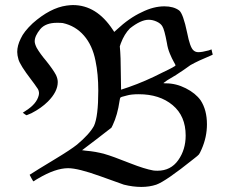

<svg xmlns="http://www.w3.org/2000/svg" viewBox="-20 -711 924 758"><path d="M815 -516Q819 -497 820 -496Q820 -495 813 -492Q762 -471 732 -454Q720 -445 708 -437L675 -415L640 -394L625 -383Q626 -382 635 -382Q675 -382 713.5 -362.5Q752 -343 772 -315Q797 -277 797 -220Q797 -170 776 -122Q769 -106 765.5 -101.5Q762 -97 745 -84Q634 5 597 18Q570 27 538 27Q505 27 469 18Q463 16 375.5 -15.5Q288 -47 249 -47Q199 -47 130 -6Q126 -4 121.5 -1Q117 2 114 4L112 5Q111 5 104 -7.5Q97 -20 97 -21Q123 -38 196 -82Q259 -120 284 -140Q333 -181 351 -214Q368 -251 368 -353Q368 -419 357 -471Q345 -532 311.5 -570.5Q278 -609 228 -620Q222 -621 205 -621Q160 -621 139 -596Q117 -569 117 -548Q117 -538 125 -522Q139 -498 162 -471Q190 -436 201 -415Q208 -400 208 -387Q208 -349 169 -310Q143 -284 104 -264Q86 -256 85 -256Q83 -256 70 -266L82 -274Q125 -301 133 -335Q136 -347 130 -359Q116 -380 102 -398Q60 -453 53 -476Q48 -493 48 -506Q48 -531 62 -559Q74 -586 109 -619Q178 -680 243 -689Q259 -691 268 -691Q361 -691 425 -594L431 -585L441 -594Q490 -640 540 -663Q586 -686 629 -686Q665 -686 687 -670Q703 -658 719 -581Q730 -525 743 -513Q751 -505 763 -505Q778 -505 804 -512ZM453 -528Q457 -487 457 -419L458 -357L488 -367Q554 -390 622 -425Q673 -449 673 -453Q673 -455 666 -467Q659 -479 650.5 -499.5Q642 -520 639 -541Q629 -595 621 -607Q615 -618 599 -625.5Q583 -633 567 -633Q536 -633 493 -599Q471 -577 457 -540ZM713 -176Q713 -253 661.5 -296Q610 -339 528 -339Q498 -339 481 -334Q455 -328 455 -325Q454 -325 452 -313Q444 -257 425 -217L420 -207Q360 -160 304 -118L319 -116Q357 -113 393 -103Q422 -95 495 -66Q551 -44 585 -38Q591 -37 602 -37Q654 -37 683.5 -78.5Q713 -120 713 -176Z"/></svg>

Font: KaTeX_Fraktur
Style: Regular
Weight: 400
Version: Version 1.1; ttfautohint (v1.3)